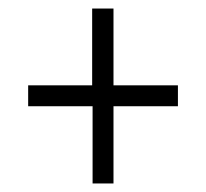

<svg xmlns="http://www.w3.org/2000/svg" viewBox="-20 -523 483 450"><path d="M397 -274H246V-93H197V-274H46V-323H196V-503H246V-323H397Z"/></svg>

Font: exo2condensed_l
Style: Regular
Weight: 300
Width: 3
Designer: Natanael Gama
Version: Version 1.001;PS 001.001;hotconv 1.0.70;makeotf.lib2.5.58329